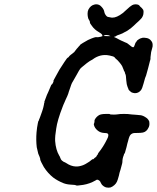

<svg xmlns="http://www.w3.org/2000/svg" viewBox="-20 -814 726 888"><path d="M417 -793Q428 -796 439 -791Q446 -787 447 -785Q447 -785 451 -781Q460 -771 462 -761Q463 -756 464 -753Q472 -735 483 -735Q485 -735 489 -734Q508 -728 534 -744Q548 -752 564 -768Q583 -786 591 -790Q598 -794 606 -794Q619 -794 624 -789Q625 -787 628 -784Q637 -777 642 -769Q644 -765 644 -759Q644 -753 643 -748Q640 -735 632 -727Q624 -718 610 -706Q605 -701 598.5 -695Q592 -689 587 -685Q570 -671 556 -665Q551 -662 546 -659.5Q541 -657 533.5 -654.5Q526 -652 523.5 -651Q521 -650 518.5 -648.5Q516 -647 516 -646Q514 -646 513 -645.5Q512 -645 510 -644.5Q508 -644 508 -643Q508 -642 516 -639Q521 -637 522 -636Q523 -635 526.5 -633.5Q530 -632 535 -629Q540 -626 543.5 -625Q547 -624 549.5 -622.5Q552 -621 552.5 -621Q553 -621 558 -618.5Q563 -616 564 -616Q567 -616 585 -601Q593 -594 598 -596Q600 -597 603 -606Q607 -618 608 -618Q609 -618 611.5 -622.5Q614 -627 614.5 -627Q615 -627 618 -629.5Q621 -632 621.5 -632Q622 -632 624 -633.5Q626 -635 626.5 -635Q627 -635 629 -636Q632 -638 636 -638Q637 -639 638 -639Q640 -640 648 -639.5Q656 -639 659 -638Q669 -636 676 -629Q680 -625 683 -620Q686 -613 686 -607Q687 -600 683 -588Q680 -579 679 -573Q678 -560 676 -549Q676 -545 676 -542Q676 -539 673 -530Q671 -521 669 -514Q667 -506 665 -498.5Q663 -491 661 -484Q655 -460 651 -453Q649 -448 644 -428Q638 -405 632 -397Q621 -383 604 -383Q600 -383 595 -384.5Q590 -386 588 -387Q585 -389 580 -393.5Q575 -398 575 -399Q575 -400 573.5 -403.5Q572 -407 571 -409.5Q570 -412 569 -415Q566 -421 564 -442Q563 -468 559 -473Q559 -474 558 -477Q557 -483 555 -484Q554 -484 552 -491Q547 -502 545 -508Q540 -517 532 -526Q524 -536 515 -543Q512 -546 512 -546Q512 -548 507 -551Q502 -554 499 -554Q497 -555 488 -557Q474 -560 463.5 -559.5Q453 -559 445 -557Q426 -552 411 -541Q406 -537 402 -535.5Q398 -534 395 -531.5Q392 -529 390 -528Q381 -522 373 -515Q354 -500 351 -496Q347 -491 334 -467Q325 -450 318 -439Q312 -430 309 -421Q307 -416 305 -409Q299 -392 298 -389Q297 -383 291 -369Q287 -362 284 -354Q283 -352 278 -340Q274 -332 273.5 -330Q273 -328 270 -321Q245 -257 240 -219Q234 -184 235 -162Q238 -121 254 -94Q257 -90 258 -86Q261 -76 267 -71Q277 -63 279 -64Q279 -64 286 -60Q308 -45 330 -44Q345 -43 364 -50Q374 -54 383 -60Q394 -66 404 -75Q409 -79 409 -78Q409 -77 410 -77Q412 -77 417 -83Q419 -85 419.5 -85Q420 -85 422 -86.5Q424 -88 426 -90.5Q428 -93 427.5 -93.5Q427 -94 429 -96Q434 -101 433 -103Q433 -104 436 -108Q458 -135 475 -170Q481 -181 481 -187Q482 -193 478 -196Q475 -199 462 -199Q444 -200 432 -210Q417 -222 414 -238Q414 -242 415 -243Q416 -244 417 -251V-256L418 -260Q425 -274 439 -282Q449 -287 470 -287Q476 -287 479.5 -287Q483 -287 485 -287Q487 -287 487.5 -286.5Q488 -286 488 -286Q489 -284 507 -284Q508 -284 518 -284.5Q528 -285 530.5 -286Q533 -287 553.5 -287Q574 -287 577 -286Q580 -285 590 -284.5Q600 -284 604.5 -283.5Q609 -283 616 -282.5Q623 -282 626 -281.5Q629 -281 632 -281Q640 -279 646 -276Q658 -269 661 -266Q667 -260 670 -253Q671 -250 671 -245Q672 -232 666 -222Q658 -205 641 -201Q632 -199 612 -199Q600 -199 596 -198Q586 -195 581 -187Q578 -182 575 -172Q574 -166 573 -164Q572 -162 569 -150Q566 -138 565 -133Q564 -129 561 -119Q558 -106 556 -104Q553 -102 553 -98Q553 -98 552 -95Q546 -81 546 -64Q546 -61 545 -58Q539 -36 537 -28Q536 -24 535 -22Q533 -17 530 -2Q524 20 521 26Q517 35 509 42Q500 50 491 53Q482 55 472 53Q466 52 459 47Q450 40 450 38Q450 38 447 33Q444 28 443 25Q440 21 434 18Q428 16 426 18Q425 19 424.5 19Q424 19 421 21Q395 36 365 41Q334 46 331 43Q329 41 308 40Q288 39 273 33Q246 22 226 7Q201 -13 183 -41Q178 -49 171.5 -62.5Q165 -76 166 -77Q167 -78 163 -89L157 -103L150 -133Q146 -166 149 -202Q151 -225 155 -244Q157 -251 157 -252.5Q157 -254 158 -254Q159 -254 161 -262Q163 -267 163.5 -267.5Q164 -268 165.5 -273Q167 -278 167.5 -278.5Q168 -279 169.5 -284Q171 -289 172 -291Q173 -293 175 -299.5Q177 -306 178 -309Q179 -312 180.5 -318Q182 -324 182.5 -327Q183 -330 183.5 -332Q184 -334 184 -336Q187 -343 185 -343Q185 -343 188 -351Q196 -371 197 -375Q199 -379 203 -388Q213 -411 217 -421Q219 -423 219 -423Q221 -423 225 -431Q229 -439 227 -439Q226 -439 230.5 -447.5Q235 -456 242 -468.5Q249 -481 255 -492Q265 -508 278 -527.5Q291 -547 293 -547Q295 -547 299 -552Q301 -555 301 -555Q302 -555 309 -562Q311 -564 311.5 -563.5Q312 -563 313 -564.5Q314 -566 314.5 -566Q315 -566 317.5 -568.5Q320 -571 320 -571Q321 -569 327 -578Q334 -588 341 -595Q343 -597 343 -597.5Q343 -598 346 -601Q351 -605 350 -606Q350 -607 363.5 -615.5Q377 -624 387 -629Q422 -645 428 -642Q429 -642 434 -642Q449 -644 454 -647L456 -648Q455 -649 453 -649H452Q454 -651 452 -654Q450 -658 438 -665Q417 -677 406 -693Q395 -707 396 -710Q396 -711 395 -716Q392 -722 391 -723Q390 -724 388 -729Q385 -740 385 -750Q385 -762 389 -770Q399 -789 417 -793ZM474 -652Q468 -653 462 -650L459 -648Q460 -647 475 -647Q490 -647 491 -647L482 -651Q476 -652 474 -652Z"/></svg>

Font: TT2020 Style E
Style: Italic
Weight: 400
Italic angle: -15°
Version: Version 0.2.000